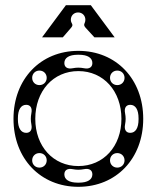

<svg xmlns="http://www.w3.org/2000/svg" viewBox="-20 -708 604 740"><path d="M282 12C428 12 532 -97 532 -250C532 -403 428 -512 282 -512C136 -512 32 -403 32 -250C32 -97 136 12 282 12ZM282 -68C185 -68 116 -144 116 -250C116 -357 185 -434 282 -434C379 -434 448 -357 448 -250C448 -144 379 -68 282 -68ZM81 -196C61 -196 49 -214 49 -248V-252C49 -286 61 -304 81 -304C97 -304 105 -292 101 -272C98 -256 98 -244 101 -228C105 -208 97 -196 81 -196ZM482 -196C466 -196 458 -208 462 -228C465 -244 465 -256 462 -272C458 -292 466 -304 482 -304C502 -304 514 -286 514 -252V-248C514 -214 502 -196 482 -196ZM228 -465C228 -485 246 -497 280 -497H284C318 -497 336 -485 336 -465C336 -449 324 -441 304 -445C288 -448 276 -448 260 -445C240 -441 228 -449 228 -465ZM228 -36C228 -52 240 -60 260 -56C276 -53 288 -53 304 -56C324 -60 336 -52 336 -36C336 -16 318 -4 284 -4H280C246 -4 228 -16 228 -36ZM132 -62C116 -62 104 -74 104 -90C104 -106 116 -118 132 -118C148 -118 160 -106 160 -90C160 -74 148 -62 132 -62ZM432 -62C416 -62 404 -74 404 -90C404 -106 416 -118 432 -118C448 -118 460 -106 460 -90C460 -74 448 -62 432 -62ZM132 -380C116 -380 104 -392 104 -408C104 -424 116 -436 132 -436C148 -436 160 -424 160 -408C160 -392 148 -380 132 -380ZM432 -380C416 -380 404 -392 404 -408C404 -424 416 -436 432 -436C448 -436 460 -424 460 -408C460 -392 448 -380 432 -380ZM142 -564H222L254 -601C266 -615 253 -616 253 -632C253 -648 265 -660 281 -660C297 -660 309 -648 309 -632C309 -616 298 -615 310 -601L344 -564H422L330 -688H234Z"/></svg>

Font: Apfel Grotezk Brukt
Style: Regular
Weight: 300
Designer: Luigi Gorlero
Foundry: © 2023, Luigi Gorlero & Collletttivo
Version: Version 2.000;Glyphs 3.2 (3217)